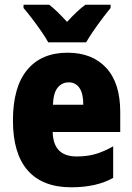

<svg xmlns="http://www.w3.org/2000/svg" viewBox="-20 -786 563 816"><path d="M267 -562Q372 -562 431.5 -497.5Q491 -433 491 -310V-225H204Q206 -121 306 -121Q349 -121 384.5 -131Q420 -141 461 -164V-30Q390 10 283 10Q161 10 98 -61.5Q35 -133 35 -274Q35 -416 95.5 -489Q156 -562 267 -562ZM272 -436Q244 -436 225.5 -414Q207 -392 205 -341H334Q334 -389 317.5 -412.5Q301 -436 272 -436ZM185 -606Q175 -625 155.5 -653Q136 -681 115.5 -708Q95 -735 80 -752V-766H189Q207 -752 225 -734.5Q243 -717 265 -693Q287 -717 306 -735Q325 -753 343 -766H450V-752Q435 -734 415 -707.5Q395 -681 376.5 -654Q358 -627 346 -606Z"/></svg>

Font: Noto Sans Khmer UI Condensed Black
Style: Regular
Weight: 900
Width: 3
Designer: Danh Hong and the Monotype Design Team
Foundry: Monotype Imaging Inc.
Version: Version 2.002; ttfautohint (v1.8.4.7-5d5b)